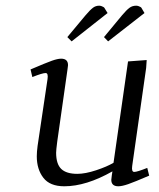

<svg xmlns="http://www.w3.org/2000/svg" viewBox="-20 -651 560 678"><path d="M87.9 -405.8Q142.6 -429.2 163.1 -436.5Q183.6 -443.8 195.8 -443.8Q220.2 -443.8 220.2 -420.9Q220.2 -419.4 219.7 -416.7Q219.2 -414.1 218.8 -409.4Q218.3 -404.8 217.8 -401.9L182.1 -150.9Q178.2 -120.6 178.2 -111.8Q178.2 -71.8 196.3 -54.4Q214.4 -37.1 252.9 -37.1Q281.2 -37.1 319.6 -49.8Q357.9 -62.5 380.9 -76.2L432.1 -434.1L498 -439L496.1 -411.1L446.8 -64.9Q443.8 -43.9 454.1 -43.9Q464.4 -43.9 500 -58.1L506.8 -30.8Q454.6 -8.3 432.6 -0.7Q410.6 6.8 397.9 6.8Q373 6.8 373 -16.1Q373 -19.5 375 -33.2L377 -45.9Q284.2 6.8 207 6.8Q156.2 6.8 133.1 -23.2Q109.9 -53.2 109.9 -99.1Q109.9 -114.7 112.8 -136.2L147.9 -372.1Q150.9 -393.1 141.1 -393.1Q129.9 -393.1 94.2 -378.9ZM217.8 -520 282.2 -597.2Q298.3 -616.2 308.1 -623.5Q317.9 -630.9 330.1 -630.9Q334.5 -630.9 338.9 -629.2Q343.3 -627.4 345.7 -626L348.1 -624L359.9 -605L232.9 -504.9ZM347.2 -520 411.1 -597.2Q427.2 -616.2 437.3 -623.5Q447.3 -630.9 460.9 -630.9Q465.3 -630.9 469.7 -629.2Q474.1 -627.4 476.6 -626L479 -624L490.2 -605L361.8 -504.9Z"/></svg>

Font: Dehuti Alt
Style: Italic
Weight: 400
Version: Version 1.2